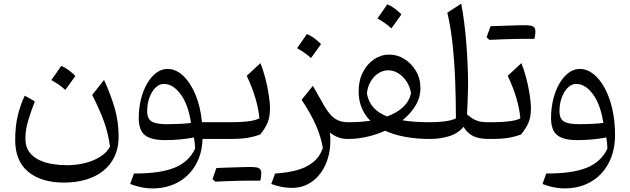

<svg xmlns="http://www.w3.org/2000/svg" viewBox="-20 -773 3505 1068"><path d="M591.8 42.3Q574.7 75.7 537.6 98.9Q500.5 122.2 452.1 134.1Q403.6 146 351.9 146Q312.7 146 272 139.5Q231.4 133.1 197.4 116.9Q163.4 100.7 142.4 72Q121.3 43.2 121.3 -1.7Q121.3 -53.1 138.4 -107.7Q155.4 -162.2 173.8 -209.1L117.8 -240.9Q91.8 -185.8 78.2 -127.2Q64.5 -68.7 64.5 6Q64.5 122.8 137.1 182.7Q209.6 242.6 335.9 242.6Q403.8 242.6 459.6 225.7Q515.5 208.9 555.8 176.2Q596.1 143.6 618 96Q639.9 48.5 639.9 -12.8Q639.9 -95 618.6 -169.4Q597.2 -243.8 558.8 -328.4L492.8 -245Q534.5 -163 558.7 -96.2Q582.8 -29.3 591.8 42.3ZM320.5 -406.3Q306.6 -386 293.3 -366.7Q279.9 -347.4 265.6 -327.6Q286.5 -316.4 306.3 -302.6Q326 -288.7 343.3 -272.8Q358 -292.6 371.8 -312Q385.7 -331.4 399.2 -350.5Q377.9 -371.6 358.4 -385.4Q338.9 -399.2 320.5 -406.3Z M891.4 -306.2Q942.5 -306.2 984.8 -248.9Q1027 -191.7 1042.6 -89.2Q1010.7 -85.2 975.1 -83.7Q939.5 -82.2 908.6 -82.2Q848.1 -82.2 823.4 -97.4Q798.6 -112.5 798.6 -154.5Q798.6 -195.4 811.2 -229.9Q823.7 -264.4 844.8 -285.3Q865.8 -306.2 891.4 -306.2ZM911.4 -389.6Q878.6 -389.6 849.6 -368Q820.6 -346.4 798.6 -308.8Q776.6 -271.2 764.2 -221.8Q751.8 -172.3 751.8 -116.1Q751.8 -48 786.5 -20.8Q821.3 6.4 897.9 6.4Q939.2 6.4 980.4 2.6Q1021.6 -1.1 1059.1 -8.3Q1061.6 8.5 1063.2 22.5Q1064.9 36.5 1065.3 53.5Q1030.8 127.7 949.8 160.3Q868.8 192.9 725.2 192.1L704.1 250.4Q725 258.3 745.6 263.8Q766.2 269.4 786.9 272.2Q807.7 275 827.6 275Q908.2 275 970.1 241Q1031.9 207.1 1067.9 145.1Q1103.9 83.2 1106.6 0H1161.1V-93.1H1103.6Q1095 -180.7 1066.9 -247.6Q1038.7 -314.5 998.3 -352.1Q957.8 -389.6 911.4 -389.6Z M1376.8 231.8Q1392.3 231.8 1402.1 231.8Q1412 231.9 1418 231.9Q1424 231.9 1427.7 231.9Q1430.7 221.6 1432.1 210.4Q1433.5 199.1 1433.5 190.8Q1433.5 170.6 1421.2 163.2Q1408.9 155.9 1373.4 155.9Q1338 166.5 1302.6 177.8Q1267.2 189 1232.1 200.3Q1197 211.5 1162.2 223Q1166.2 226.6 1169.9 230.3Q1173.7 234 1177.4 237.5Q1208.9 236 1243.3 234.6Q1277.7 233.2 1311.8 232.5Q1345.9 231.8 1376.8 231.8ZM1177.4 237.5Q1210.3 224.2 1243 210.9Q1275.6 197.7 1308.3 183.7Q1340.9 169.8 1373.4 155.9Q1363.3 155.9 1342.8 156.3Q1322.3 156.7 1295.7 157.7Q1269 158.6 1239.9 159.4Q1210.8 160.2 1183.8 161.5Q1178.3 176.6 1173 191.7Q1167.7 206.9 1162.2 223Q1166.2 226.6 1169.9 230.3Q1173.7 234 1177.4 237.5ZM1161.1 0H1262.9Q1314.5 0 1352.1 -5.5Q1389.7 -11.1 1427.5 -25.2Q1457.4 -62 1469.6 -93.5Q1481.8 -124.9 1481.8 -169.9Q1481.8 -203.9 1474.4 -249.9Q1467 -296 1454.9 -342Q1442.7 -388.1 1428.5 -421.7L1352.5 -351.3Q1385.1 -282 1402 -222.7Q1418.9 -163.4 1422.9 -114.7Q1400.6 -102.9 1358.8 -98Q1317.1 -93.1 1270.6 -93.1H1161.1Q1153.1 -93.1 1149 -85.4Q1145 -77.7 1145 -60.6V-32.5Q1145 -15.4 1149 -7.7Q1153.1 0 1161.1 0Z M1720.4 -295.6 1657.7 -217.9Q1711.2 -137.4 1738.7 -73.2Q1766.2 -9 1775.8 50.5Q1757.9 100.9 1719.8 130.8Q1681.6 160.6 1628.1 174.6Q1574.6 188.5 1510.2 192.1L1488.8 250.4Q1509.3 257.5 1528.6 262.4Q1548 267.3 1566.9 269.7Q1585.9 272.1 1603.8 272.1Q1671.1 272.1 1721.9 232.6Q1772.7 193.1 1798.4 123.6Q1824.1 54 1815.2 -35.8Q1835.7 -18.9 1860.2 -9.4Q1884.7 0 1916.6 0H1917.1V-93.1H1916.6Q1883.3 -93.1 1859.9 -103.9Q1836.4 -114.7 1818.3 -135.3Q1800.1 -155.8 1783 -185.2ZM1687 -583.7Q1673.2 -563.3 1659.8 -544Q1646.4 -524.7 1632.2 -505Q1653.1 -493.7 1672.8 -479.9Q1692.5 -466.1 1709.9 -450.1Q1724.5 -469.9 1738.4 -489.3Q1752.2 -508.7 1765.7 -527.8Q1744.5 -548.9 1725 -562.7Q1705.5 -576.5 1687 -583.7Z M2139.9 -382Q2169.2 -382 2195.7 -365.4Q2222.2 -348.9 2241.3 -320.1Q2260.4 -291.3 2266.4 -254Q2257 -210.6 2222.8 -177.9Q2188.6 -145.3 2133.1 -125.2Q2084.3 -144.4 2056.6 -176.1Q2028.9 -207.7 2020.9 -253.5Q2024.7 -290.9 2042 -319.9Q2059.2 -349 2085 -365.5Q2110.8 -382 2139.9 -382ZM2145 -469.5Q2100.1 -469.5 2061.2 -443.6Q2022.4 -417.7 1998.7 -371.5Q1974.9 -325.4 1974.9 -264.5Q1974.9 -214.8 1991.7 -173.9Q2008.5 -133 2039.9 -101.3Q2011.6 -97.2 1981 -95.1Q1950.4 -93.1 1917 -93.1Q1908.9 -93.1 1904.9 -85.4Q1900.9 -77.7 1900.9 -60.6V-32.5Q1900.9 -15.4 1904.9 -7.7Q1908.9 0 1917 0Q1967.4 0 2020.5 -11.9Q2073.6 -23.8 2122.2 -45.8Q2171.2 -23.1 2234.7 -11.6Q2298.3 0 2372.2 0H2372.7V-93.1H2372.2Q2328 -93.1 2289.5 -95.7Q2251.1 -98.4 2218.5 -103.8Q2263.7 -139.8 2291.2 -185.4Q2318.7 -231 2318.7 -282.7Q2318.7 -336 2293.7 -378.3Q2268.7 -420.6 2229.1 -445Q2189.5 -469.5 2145 -469.5ZM2134.2 -748.9Q2120.4 -728.5 2107 -709.2Q2093.6 -689.9 2079.3 -670.2Q2100.3 -658.9 2120 -645.1Q2139.7 -631.3 2157.1 -615.3Q2171.7 -635.1 2185.5 -654.5Q2199.4 -673.9 2212.9 -693Q2191.7 -714.1 2172.2 -727.9Q2152.7 -741.7 2134.2 -748.9Z M2545.5 -752.6 2468.2 -702.4Q2487.5 -622.8 2497.8 -523.6Q2508.2 -424.4 2512.1 -318.9Q2516 -213.5 2516 -114.3Q2489.7 -102.1 2450.9 -97.6Q2412.1 -93.1 2372.6 -93.1Q2364.5 -93.1 2360.5 -85.4Q2356.4 -77.7 2356.4 -60.6V-32.5Q2356.4 -15.4 2360.5 -7.7Q2364.5 0 2372.6 0Q2425.6 0 2475.7 -14.6Q2525.7 -29.2 2558.8 -67.6Q2578.5 -32.7 2611.5 -16.4Q2644.4 0 2700.8 0H2701.3V-93.1H2700.8Q2678.4 -93.1 2659.6 -95.3Q2640.8 -97.5 2621.5 -106.6Q2602.1 -115.8 2578 -136.4Q2579.8 -170.5 2580.9 -203.5Q2581.9 -236.5 2582.8 -262.4Q2583.7 -288.2 2583.7 -300.2Q2583.7 -351 2581.2 -409.7Q2578.8 -468.4 2574.1 -529Q2569.3 -589.5 2562.2 -646.9Q2555 -704.3 2545.5 -752.6Z M2901.4 -556.9Q2916.9 -556.9 2926.8 -556.8Q2936.7 -556.8 2942.7 -556.8Q2948.6 -556.8 2952.3 -556.7Q2955.4 -567.1 2956.8 -578.3Q2958.2 -589.5 2958.2 -597.9Q2958.2 -618.1 2945.9 -625.4Q2933.6 -632.7 2898 -632.7Q2862.6 -622.2 2827.2 -610.9Q2791.8 -599.6 2756.8 -588.4Q2721.7 -577.1 2686.8 -565.7Q2690.8 -562 2694.6 -558.3Q2698.3 -554.7 2702.1 -551.2Q2733.6 -552.7 2767.9 -554Q2802.3 -555.4 2836.4 -556.2Q2870.5 -556.9 2901.4 -556.9ZM2702.1 -551.2Q2734.9 -564.5 2767.6 -577.7Q2800.3 -591 2832.9 -604.9Q2865.6 -618.9 2898 -632.7Q2887.9 -632.7 2867.4 -632.3Q2846.9 -631.9 2820.3 -631Q2793.7 -630 2764.6 -629.2Q2735.4 -628.4 2708.5 -627.2Q2703 -612.1 2697.7 -596.9Q2692.4 -581.8 2686.8 -565.7Q2690.8 -562 2694.6 -558.3Q2698.3 -554.7 2702.1 -551.2ZM2701.2 0H2713.9Q2765.5 0 2803.2 -5.5Q2840.8 -11.1 2878.6 -25.2Q2908.5 -62 2920.9 -93.5Q2933.3 -124.9 2933.3 -169.9Q2933.3 -203.9 2925.9 -249.9Q2918.5 -296 2906.3 -342Q2894.1 -388.1 2880 -421.7L2804.3 -351.3Q2836.9 -282 2853.7 -222.7Q2870.4 -163.4 2874.4 -114.7Q2852.2 -102.9 2810.5 -98Q2768.9 -93.1 2722.4 -93.1H2701.2Q2693.1 -93.1 2689.1 -85.4Q2685.1 -77.7 2685.1 -60.6V-32.5Q2685.1 -15.4 2689.1 -7.7Q2693.1 0 2701.2 0Z M3336.1 -89.2Q3304.1 -85.2 3268.6 -83.7Q3233 -82.2 3202.1 -82.2Q3141.6 -82.2 3116.8 -97.4Q3092 -112.5 3092 -154.5Q3092 -195.4 3104.6 -229.9Q3117.2 -264.4 3138.2 -285.3Q3159.3 -306.2 3184.8 -306.2Q3236 -306.2 3278.2 -248.9Q3320.5 -191.7 3336.1 -89.2ZM3121.1 275Q3184.3 275 3235.8 253.6Q3287.2 232.3 3324.2 192.9Q3361.2 153.5 3381.2 99Q3401.2 44.6 3401.2 -21.9Q3401.2 -101.1 3385.6 -168.3Q3370 -235.5 3342.6 -285.1Q3315.1 -334.6 3279.8 -362.1Q3244.5 -389.6 3204.8 -389.6Q3172 -389.6 3143 -368Q3114 -346.4 3092 -308.8Q3070.1 -271.2 3057.7 -221.8Q3045.2 -172.3 3045.2 -116.1Q3045.2 -48 3080 -20.8Q3114.7 6.4 3191.4 6.4Q3232.7 6.4 3273.9 2.6Q3315.1 -1.1 3352.5 -8.3Q3355.1 8.5 3356.7 22.5Q3358.3 36.5 3358.7 53.5Q3324.2 127.7 3243.2 160.3Q3162.3 192.9 3018.6 192.1L2997.6 250.4Q3018.5 258.3 3039.1 263.8Q3059.7 269.4 3080.4 272.2Q3101.2 275 3121.1 275Z"/></svg>

Font: Pinar FD VF
Style: Regular
Weight: 300
Designer: Amin Abedi
Version: Version 2.000